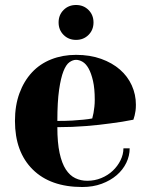

<svg xmlns="http://www.w3.org/2000/svg" viewBox="-20 -735 600 770"><path d="M40 0ZM210 -250Q244 -250 270 -251.5Q296 -253 314 -255Q335 -257 350 -260Q352 -270 355 -282Q357 -293 358.5 -306.5Q360 -320 360 -335Q360 -380 353 -410.5Q346 -441 335.5 -460Q325 -479 311.5 -487Q298 -495 285 -495Q272 -495 258.5 -485.5Q245 -476 234.5 -449.5Q224 -423 217 -375Q210 -327 210 -250ZM310 15Q182 15 111 -55.5Q40 -126 40 -250Q40 -312 58 -361Q76 -410 108 -444.5Q140 -479 185.5 -497Q231 -515 285 -515Q341 -515 385.5 -499Q430 -483 461 -456Q492 -429 508.5 -392.5Q525 -356 525 -315Q525 -301 523.5 -290.5Q522 -280 520 -272Q517 -262 515 -255Q471 -246 422 -240Q380 -234 325 -229.5Q270 -225 210 -225Q210 -163 219 -121.5Q228 -80 244 -55.5Q260 -31 282 -20.5Q304 -10 330 -10Q360 -10 386.5 -21Q413 -32 432.5 -50.5Q452 -69 463.5 -92.5Q475 -116 475 -140H500Q500 -110 486.5 -82Q473 -54 448 -32.5Q423 -11 388 2Q353 15 310 15ZM215 -645Q215 -675 235 -695Q255 -715 285 -715Q315 -715 335 -695Q355 -675 355 -645Q355 -615 335 -595Q315 -575 285 -575Q255 -575 235 -595Q215 -615 215 -645Z"/></svg>

Font: Yeseva One
Style: Regular
Weight: 400
Designer: Jovanny Lemonad
Foundry: Jovanny Lemonad
Version: Version 2.001; ttfautohint (v0.91) -l 8 -r 50 -G 200 -x 0 -w